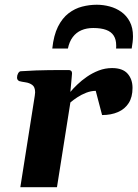

<svg xmlns="http://www.w3.org/2000/svg" viewBox="-20 -778 574 798"><path d="M272.5 -396Q283.7 -409.7 301.3 -426.5Q318.8 -443.4 341.3 -459Q363.8 -474.6 390.4 -484.9Q417 -495.1 445.8 -495.1Q489.7 -495.1 510.3 -471.9Q530.8 -448.7 530.8 -412.6Q530.8 -374.5 514.9 -349.6Q499 -324.7 470.5 -312.3Q441.9 -299.8 404.3 -299.8L377.9 -400.4Q358.4 -400.4 338.4 -392.6Q318.4 -384.8 301.3 -373.5Q284.2 -362.3 272.5 -352.1L216.8 0H64.5L124.5 -379.9Q126 -388.2 126 -394Q126 -416.5 114 -425Q102.1 -433.6 86.4 -435.8Q70.8 -438 60.1 -440.9Q50.8 -445.3 50.8 -455.6Q50.8 -465.3 55.4 -473.4Q60.1 -481.4 65.9 -481.9Q134.3 -486.3 186 -486.6Q237.8 -486.8 267.1 -486.8Q271 -486.8 275.1 -483.9Q279.3 -481 279.3 -472.2Q279.3 -472.2 277.8 -453.9Q276.4 -435.5 272.5 -396ZM382.3 -758.3Q409.2 -758.3 435.8 -751.2Q462.4 -744.1 484.4 -728.5Q506.3 -712.9 519.5 -687.7Q532.7 -662.6 532.7 -627Q532.7 -615.7 531.2 -603Q529.8 -590.3 527.3 -576.2H462.4Q462.9 -580.1 462.9 -583.3Q462.9 -586.4 462.9 -589.4Q462.9 -613.8 452.6 -629.9Q442.4 -646 421.1 -653.8Q399.9 -661.6 367.7 -661.6Q339.8 -661.6 318.4 -652.3Q296.9 -643.1 282.5 -624Q268.1 -605 262.2 -576.2H197.3Q203.1 -631.3 220.9 -667Q238.8 -702.6 264.9 -722.7Q291 -742.7 321.3 -750.5Q351.6 -758.3 382.3 -758.3Z"/></svg>

Font: Gelasio
Style: Bold Italic
Weight: 700
Italic angle: -8.5°
Designer: Eben Sorkin
Foundry: Eben Sorkin
Version: Version 1.008